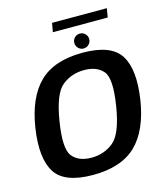

<svg xmlns="http://www.w3.org/2000/svg" viewBox="-129 -988 941 1090"><g transform="rotate(-15 342.0 -443.0)"><path d="M282.5 5Q449 5 536.5 -79.5Q624 -164 651 -337.5Q677.5 -511 623.8 -596Q570 -681 403 -681Q236 -681 148.5 -596.2Q61 -511.5 34 -337.5Q8 -164.5 61.5 -79.8Q115 5 282.5 5ZM299.5 -92Q224 -92 187.5 -137Q151 -182 176 -337.5Q201 -495 256 -539.2Q311 -583.5 386 -583.5Q461 -583.5 497.8 -539.2Q534.5 -495 509 -337.5Q484 -182 429 -137Q374 -92 299.5 -92ZM416 -702.5Q434.5 -702.5 447.2 -715.5Q460 -728.5 460 -746.5Q460 -764.5 447.2 -777.2Q434.5 -790 416.5 -790Q398 -790 385.2 -777.2Q372.5 -764.5 372.5 -746.5Q372.5 -728 385.2 -715.2Q398 -702.5 416 -702.5ZM270.5 -837H593L602 -889.5H280Z"/></g></svg>

Font: Anybody Thin SemiBold
Style: Italic
Weight: 600
Italic angle: -10°
Version: Version 1.113;gftools[0.9.25]